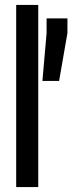

<svg xmlns="http://www.w3.org/2000/svg" viewBox="-20 -763 295 783"><path d="M46 0V-743H136V0ZM153 -433 170 -628V-688H255V-628L221 -433Z"/></svg>

Font: Saira ExtraCondensed SemiBold
Style: Regular
Weight: 600
Width: 2
Designer: Hector Gatti with collaboration of the Omnibus-Type team
Foundry: Omnibus-Type
Version: Version 1.101